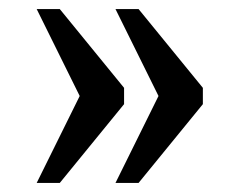

<svg xmlns="http://www.w3.org/2000/svg" viewBox="-20 -482 528 424"><path d="M235 -78H286L428 -252V-288L286 -462H235L330 -270ZM61 -78H112L254 -252V-288L112 -462H61L156 -270Z"/></svg>

Font: Noto Serif Armenian SemiCondensed Medium
Style: Regular
Weight: 500
Width: 4
Designer: Monotype Design Team
Foundry: Monotype Imaging Inc.
Version: Version 2.008